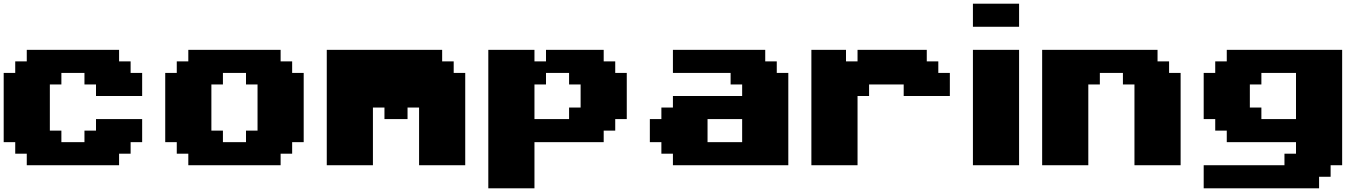

<svg xmlns="http://www.w3.org/2000/svg" viewBox="-20 -895 7415 1040"><path d="M125 0H625V-62.5H687.5V-125H750V-250H500V-187.5H437.5V-125H312.5V-187.5H250V-437.5H312.5V-500H437.5V-437.5H500V-375H750V-500H687.5V-562.5H625V-625H125V-562.5H62.5V-500H0V-125H62.5V-62.5H125Z M1000 0H1500V-62.5H1562.5V-125H1625V-500H1562.5V-562.5H1500V-625H1000V-562.5H937.5V-500H875V-125H937.5V-62.5H1000ZM1312.5 -125H1187.5V-187.5H1125V-437.5H1187.5V-500H1312.5V-437.5H1375V-187.5H1312.5Z M2250 0H2500V-500H2437.5V-562.5H2375V-625H1750V0H2000V-312.5H2062.5V-250H2187.5V-312.5H2250Z M2625 125H2875V-125H3250V-187.5H3312.5V-250H3375V-500H3312.5V-562.5H3250V-625H2937.5V-562.5H2875V-625H2625ZM3062.5 -250H2875V-437.5H2937.5V-500H3062.5V-437.5H3125V-312.5H3062.5Z M3625 0H4250V-500H4187.5V-562.5H4125V-625H3625V-500H3937.5V-437.5H4000V-375H3625V-312.5H3562.5V-250H3500V-125H3562.5V-62.5H3625ZM4000 -125H3812.5V-250H4000Z M4375 0H4625V-375H4687.5V-437.5H4875V-375H5125V-500H5062.5V-562.5H5000V-625H4625V-562.5H4562.5V-625H4375Z M5250 0H5500V-625H5250ZM5250 -750H5500V-875H5250Z M6125 0H6375V-500H6312.5V-562.5H6250V-625H5625V0H5875V-437.5H5937.5V-500H6062.5V-437.5H6125Z M6500 125H7125V62.5H7187.5V0H7250V-625H6625V-562.5H6562.5V-500H6500V-250H6562.5V-187.5H6625V-125H7000V-62.5H6937.5V0H6500ZM7000 -250H6812.5V-312.5H6750V-437.5H6812.5V-500H7000Z"/></svg>

Font: Faithful 32x
Style: Bold
Weight: 400
Foundry: Faithful Resource Pack
Version: Version 1.0; January 27, 2023